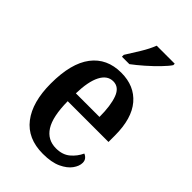

<svg xmlns="http://www.w3.org/2000/svg" viewBox="-231 -852 949 949"><g transform="rotate(45 243.0 -378.0)"><path d="M260 10Q153 10 97.5 -62Q42 -134 42 -264Q42 -405 96.5 -476.5Q151 -548 251 -548Q343 -548 395.5 -486.5Q448 -425 448 -306V-261H163Q164 -154 195.5 -104.5Q227 -55 287 -55Q332 -55 360.5 -79Q389 -103 404 -136Q415 -132 423 -122.5Q431 -113 431 -98Q431 -75 413 -50Q395 -25 357.5 -7.5Q320 10 260 10ZM329 -317Q329 -396 311.5 -443Q294 -490 253 -490Q212 -490 189 -445.5Q166 -401 164 -317ZM197 -619Q218 -652 242.5 -692Q267 -732 280 -766H406V-756Q395 -739 368 -711Q341 -683 308.5 -654.5Q276 -626 249 -606H197Z"/></g></svg>

Font: Noto Serif Lao Condensed SemiBold
Style: Regular
Weight: 600
Width: 3
Designer: Monotype Design Team
Foundry: Monotype Imaging Inc.
Version: Version 2.003; ttfautohint (v1.8.4.7-5d5b)